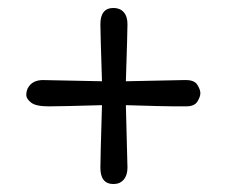

<svg xmlns="http://www.w3.org/2000/svg" viewBox="-20 -495 569 482"><path d="M296 -291 442 -294Q445 -294 447 -294Q468 -294 475.5 -282Q483 -270 483 -261Q483 -252 475.5 -240Q468 -228 447 -228Q445 -228 418.5 -228Q392 -228 296 -231L300 -74Q300 -55 290.5 -44Q281 -33 265 -33Q232 -33 232 -74Q232 -96 236 -231Q134 -228 102 -228Q70 -228 58 -237.5Q46 -247 46 -256.5Q46 -266 50 -274Q61 -294 88 -294L236 -291Q232 -415 232 -434Q232 -475 265 -475Q281 -475 290.5 -464.5Q300 -454 300 -434.5Q300 -415 296 -291Z"/></svg>

Font: Delius Swash Caps
Style: Regular
Weight: 400
Designer: Natalia Raices
Foundry: Natalia Raices
Version: Version 1.002